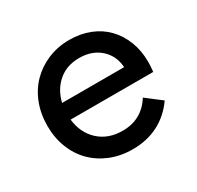

<svg xmlns="http://www.w3.org/2000/svg" viewBox="-121 -651 820 801"><g transform="rotate(-30 289.5 -250.0)"><path d="M304 14Q246 14 198 -5.5Q150 -25 115.5 -59.5Q81 -94 62 -142.5Q43 -191 43 -248Q43 -306 62 -355Q81 -404 115.5 -439Q150 -474 197.5 -494Q245 -514 301 -514Q354 -514 398.5 -496.5Q443 -479 474.5 -446.5Q506 -414 523.5 -369Q541 -324 541 -270Q541 -249 538 -223H140Q148 -155 192.5 -114.5Q237 -74 306 -74Q398 -74 447 -152L520 -96Q482 -42 427.5 -14Q373 14 304 14ZM299 -428Q239 -428 198.5 -393.5Q158 -359 144 -301H443Q439 -358 399.5 -393Q360 -428 299 -428Z"/></g></svg>

Font: NT Somic Medium
Style: Regular
Weight: 500
Designer: Ravid Balaliev — lead type designer, mastering
Michael Voronin — secret advisor, marketing
Ivan Kovalenko — best boy
Foundry: NT Type
Version: Version 0.7